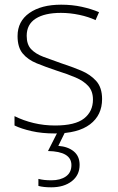

<svg xmlns="http://www.w3.org/2000/svg" viewBox="-20 -560 502 820"><path d="M416 -137Q416 -68 364.5 -29Q313 10 214 10Q159 10 115 0Q71 -10 42 -24V-64Q80 -45 124 -34.5Q168 -24 215 -24Q301 -24 339 -54Q377 -84 377 -135Q377 -170 357.5 -192Q338 -214 303 -229Q268 -244 223 -258Q175 -274 137 -289.5Q99 -305 77 -331.5Q55 -358 55 -406Q55 -469 105.5 -504.5Q156 -540 241 -540Q288 -540 329 -531Q370 -522 403 -508L388 -474Q359 -488 319 -496.5Q279 -505 240 -505Q171 -505 132.5 -480.5Q94 -456 94 -407Q94 -370 113 -350Q132 -330 165 -317.5Q198 -305 241 -290Q287 -275 326.5 -258.5Q366 -242 391 -214Q416 -186 416 -137ZM320 144Q320 188 286.5 214Q253 240 199 240Q165 240 144 234V204Q156 207 169 208.5Q182 210 200 210Q238 210 261.5 193.5Q285 177 285 145Q285 87 185 85L228 0H260L229 63Q270 66 295 86.5Q320 107 320 144Z"/></svg>

Font: Noto Sans Khmer UI ExtraLight
Style: Regular
Weight: 200
Designer: Danh Hong and the Monotype Design Team
Foundry: Monotype Imaging Inc.
Version: Version 2.002; ttfautohint (v1.8.4.7-5d5b)